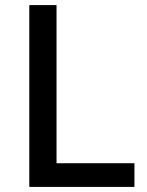

<svg xmlns="http://www.w3.org/2000/svg" viewBox="-20 -734 576 754"><path d="M95 0H508V-93H202V-714H95Z"/></svg>

Font: Noto Sans Medefaidrin Medium
Style: Regular
Weight: 500
Designer: Dalton Maag Ltd
Foundry: Dalton Maag Ltd
Version: Version 1.002